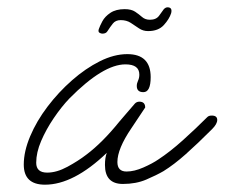

<svg xmlns="http://www.w3.org/2000/svg" viewBox="-20 -495 614 525"><path d="M103 10Q45 10 45 -45Q45 -81 62.5 -122.5Q80 -164 110 -203.5Q140 -243 177 -275.5Q214 -308 253 -327.5Q292 -347 328 -347Q392 -347 392 -284Q392 -243 372 -243Q354 -243 354 -260Q354 -267 357.5 -274.5Q361 -282 361 -291Q361 -319 323 -319Q262 -319 170 -226Q148 -203 127 -172Q106 -141 92.5 -109.5Q79 -78 79 -50Q79 -23 109 -23Q135 -23 164.5 -39Q194 -55 216 -72Q260 -105 306 -162Q313 -170 324 -183Q335 -196 349 -212Q354 -217 361 -217Q377 -217 377 -201L339 -144Q301 -88 301 -52Q301 -26 326 -26Q347 -26 372 -37Q397 -48 413 -59Q445 -80 480 -111.5Q515 -143 547 -175Q551 -179 559 -179Q574 -179 574 -167Q574 -156 560 -142Q520 -102 488 -73.5Q456 -45 427 -27Q408 -16 380 -4Q352 8 316 8Q267 8 267 -44Q267 -64 272 -77Q181 10 103 10ZM260 -403Q256 -403 252 -405.5Q248 -408 250 -415Q253 -424 260 -437Q267 -450 282 -460Q297 -470 321 -470Q339 -470 349.5 -463Q360 -456 368.5 -448.5Q377 -441 390 -441Q407 -441 415 -452Q423 -463 428 -470Q433 -475 438 -475Q452 -475 448 -459Q443 -443 428 -426.5Q413 -410 385 -410Q371 -410 360 -417.5Q349 -425 337.5 -432.5Q326 -440 310 -440Q296 -440 288.5 -430.5Q281 -421 274 -410Q270 -403 260 -403Z"/></svg>

Font: Oooh Baby
Style: Regular
Weight: 400
Designer: Robert E. Leuschke
Foundry: Robert E. Leuschke
Version: Version 1.011; ttfautohint (v1.8.3)